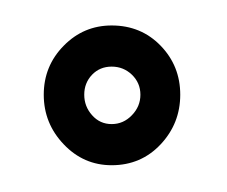

<svg xmlns="http://www.w3.org/2000/svg" viewBox="-20 -716 174 147"><path d="M65.5 -589.5Q88 -589.5 103 -605.5Q118 -621.5 118 -643.5Q118 -665.5 103 -681Q88 -696.5 65.5 -696.5Q44 -696.5 28.8 -681Q13.5 -665.5 13.5 -643.5Q13.5 -621.5 28.8 -605.5Q44 -589.5 65.5 -589.5ZM65.5 -621Q56.5 -621 50.5 -627.8Q44.5 -634.5 44.5 -643.5Q44.5 -652.5 50.5 -658.8Q56.5 -665 65.5 -665Q74.5 -665 81 -658.8Q87.5 -652.5 87.5 -643.5Q87.5 -634.5 81 -627.8Q74.5 -621 65.5 -621Z"/></svg>

Font: Anybody SemiCondensed
Style: Regular
Weight: 400
Width: 4
Version: Version 1.113;gftools[0.9.25]